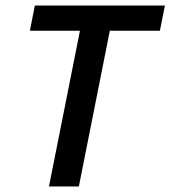

<svg xmlns="http://www.w3.org/2000/svg" viewBox="-20 -674 616 694"><path d="M157 0 269 -563H88L106 -654H576L558 -563H377L265 0Z"/></svg>

Font: Source Sans 3 Semibold
Style: Italic
Weight: 600
Italic angle: -11°
Designer: Paul D. Hunt
Foundry: Adobe
Version: Version 3.052;hotconv 1.1.0;makeotfexe 2.6.0